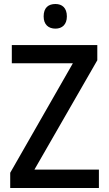

<svg xmlns="http://www.w3.org/2000/svg" viewBox="-20 -939 543 959"><path d="M257 -919C222 -919 198 -901 198 -857C198 -816 222 -796 257 -796C290 -796 314 -816 314 -857C314 -900 290 -919 257 -919ZM474 0V-92H152L466 -638V-714H39V-623H344L31 -76V0Z"/></svg>

Font: Noto Sans Arabic SemCond Med
Style: Regular
Weight: 500
Width: 4
Designer: Monotype Design Team, Nadine Chahine, Nizar Qandah and Khaled Hosny
Foundry: Monotype Imaging Inc.
Version: Version 2.012